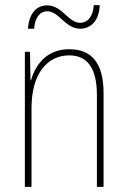

<svg xmlns="http://www.w3.org/2000/svg" viewBox="-20 -729 498 749"><path d="M89 -617H113C117 -667 140 -685 164 -685C211 -685 234 -617 293 -617C333 -617 367 -647 369 -709H346C342 -661 320 -640 293 -640C246 -640 223 -708 164 -708C125 -708 94 -681 89 -617ZM250 -537C161 -537 118 -475 101 -416H99L97 -527H77V0H103V-308C103 -445 167 -513 250 -513C317 -513 358 -468 358 -359V0H384V-366C384 -485 336 -537 250 -537Z"/></svg>

Font: Noto Sans Gurmukhi Condensed Thin
Style: Regular
Weight: 100
Width: 3
Designer: Jelle Bosma - Monotype Design Team
Foundry: Monotype Imaging Inc.
Version: Version 2.004